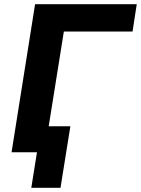

<svg xmlns="http://www.w3.org/2000/svg" viewBox="-20 -725 671 914"><path d="M129 169 156 0H46L66 -124H315L268 169ZM35 0 147 -705H631L611 -575H284L192 0Z"/></svg>

Font: Nunito Sans 11pt ExtraBold
Style: Italic
Weight: 800
Italic angle: -9°
Version: Version 3.101;gftools[0.9.27]